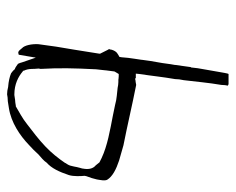

<svg xmlns="http://www.w3.org/2000/svg" viewBox="-80 -616 649 528"><g transform="rotate(90 244.0 -351.5)"><path d="M116 -332C114 -329 115 -326 115 -326L116 -325L127 -303V-300C123 -277 120 -254 116 -231C110 -198 105 -165 101 -133C100 -115 104 -95 112 -88C120 -78 122 -76 130 -79L138 -126L151 -88C152 -84 153 -81 155 -77C161 -73 164 -70 170 -68C173 -64 177 -61 181 -58C190 -54 204 -51 217 -50H218C226 -48 232 -47 239 -47C243 -48 251 -49 258 -49C263 -50 272 -51 277 -52C316 -58 352 -82 378 -107C388 -116 396 -124 404 -133C412 -140 422 -148 427 -156C442 -169 452 -190 461 -217C465 -230 464 -250 463 -260L464 -265C468 -275 471 -285 473 -294C475 -306 477 -315 474 -322C465 -337 445 -347 421 -355L379 -367C323 -378 269 -391 213 -402C208 -401 202 -400 200 -400L196 -399L194 -401H182L183 -411C188 -443 191 -475 197 -509C197 -516 198 -524 200 -533C204 -566 207 -601 213 -636C213 -643 214 -650 215 -654C214 -654 214 -655 211 -656H183C182 -655 181 -650 180 -645L170 -588C168 -577 166 -566 165 -553L164 -552C162 -538 160 -524 158 -509V-508C155 -493 154 -478 151 -463C148 -448 146 -433 144 -418V-417C143 -412 142 -405 141 -397C139 -386 138 -374 137 -362L136 -356C128 -351 121 -350 116 -334ZM176 -342 177 -344 183 -354H189C194 -354 198 -353 199 -353H205C211 -353 216 -352 221 -351C235 -349 251 -349 268 -344L297 -338C338 -330 380 -323 414 -307L426 -301L434 -291C444 -283 446 -270 443 -255V-254L441 -247L439 -239C438 -233 437 -229 436 -225C435 -218 431 -212 428 -208V-207C415 -188 400 -169 382 -152C362 -133 343 -119 321 -102C305 -89 287 -80 272 -71H270C270 -71 265 -70 264 -70C262 -70 260 -69 254 -69C251 -68 244 -68 241 -67H239C211 -67 190 -78 176 -90L174 -91V-93C167 -107 170 -120 168 -134L169 -139C166 -191 167 -231 170 -290V-291C171 -299 172 -308 173 -318V-319C174 -326 175 -334 176 -342Z"/></g></svg>

Font: Scribbler
Style: HLIta
Weight: 100
Designer: Mew Too
Foundry: Cannot Into Space Fonts
Version: Version 1.001